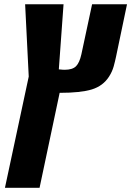

<svg xmlns="http://www.w3.org/2000/svg" viewBox="-20 -650 622 910"><path d="M3.4 240.2 116.2 -287.1 99.1 -629.9H281.2L258.8 -321.3Q270 -319.8 277.3 -319.6Q284.7 -319.3 287.1 -319.3Q323.2 -319.3 340.1 -335.9Q356.9 -352.5 365.7 -392.6L416.5 -629.9H582L529.8 -380.4Q525.4 -359.4 518.6 -334.7Q511.7 -310.1 496.6 -286.6Q468.3 -242.7 415.8 -226.3Q363.3 -210 262.7 -210L167.5 240.2Z"/></svg>

Font: Open Sans Condensed ExtraBold
Style: Italic
Weight: 800
Width: 3
Italic angle: -12°
Designer: Monotype Design Team
Foundry: Monotype Imaging Inc.
Version: Version 3.003; ttfautohint (v1.8.4)